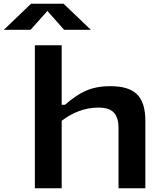

<svg xmlns="http://www.w3.org/2000/svg" viewBox="-96 -1007 893 1027"><path d="M234 0V-361C289.5 -403.5 356.5 -431.5 430 -431.5C493 -431.5 538 -410.5 538 -321.5V0H681.5V-360C681.5 -494.5 622.5 -546 493.5 -546C388 -546 327.5 -511.5 251.5 -446.5H234V-765H90.5V0ZM-75.5 -847.5H67.5L157.5 -948.5L247 -847.5H390L244 -987H70Z"/></svg>

Font: Monaspace Neon Wide
Style: Bold
Weight: 700
Width: 7
Designer: Riley Cran & the Lettermatic Team
Foundry: Lettermatic
Version: Version 1.000 (Monaspace Neon)